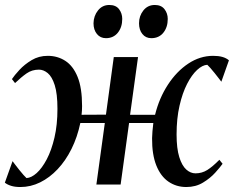

<svg xmlns="http://www.w3.org/2000/svg" viewBox="-30 -742 941 772"><path d="M52 10Q30 10 14.8 5.2Q-0.5 0.5 -10.5 -7.5L20.5 -94Q23.5 -90 31 -80Q38.5 -70 47.5 -58.8Q56.5 -47.5 64.5 -38.5Q72.5 -29.5 76.5 -26Q96 -27 117.5 -46.2Q139 -65.5 158 -101.5Q177 -137.5 189 -188.8Q201 -240 201 -304.5Q201 -365.5 190 -399.8Q179 -434 162 -448Q145 -462 126.5 -462Q98.5 -462 76.8 -446.8Q55 -431.5 30.5 -408L18 -424Q27.5 -438.5 48 -460.8Q68.5 -483 97.2 -500.2Q126 -517.5 162 -517.5Q201.5 -517.5 232.8 -497.2Q264 -477 282 -432.8Q300 -388.5 300 -315.5Q300 -307 299.5 -297.8Q299 -288.5 298 -280.5L396 -281L427.5 -512.5H525L493 -280.5H593.5Q610 -347.5 645 -401.2Q680 -455 727 -486.2Q774 -517.5 827 -517.5Q849 -517.5 864.5 -513Q880 -508.5 890.5 -499.5L860 -413.5Q856.5 -418 849 -427.8Q841.5 -437.5 832.5 -448.8Q823.5 -460 815.5 -469Q807.5 -478 803.5 -481.5Q784 -480.5 762.5 -460.8Q741 -441 722.2 -404.5Q703.5 -368 691.8 -316.8Q680 -265.5 680 -201.5Q680 -145 690.8 -110.5Q701.5 -76 718.8 -60.5Q736 -45 756 -45Q782 -45 803.5 -58.5Q825 -72 852 -99.5L865 -83.5Q855.5 -70 835.5 -47.8Q815.5 -25.5 786.2 -7.8Q757 10 719 10Q679 10 647.5 -11.5Q616 -33 598.5 -76.8Q581 -120.5 581.5 -186.5Q582 -199.5 583 -214.2Q584 -229 586.5 -247.5H489L455 0H357.5L391.5 -247.5H293Q281 -190.5 257.5 -143.2Q234 -96 201.8 -61.8Q169.5 -27.5 131.5 -8.8Q93.5 10 52 10ZM396 -588.5Q373.5 -588.5 359.8 -605.2Q346 -622 346 -648.5Q346.5 -678 364 -700Q381.5 -722 409.5 -722Q436 -722 448.8 -705Q461.5 -688 461.5 -666Q461.5 -632.5 443.8 -610.5Q426 -588.5 396 -588.5ZM578.5 -588.5Q556 -588.5 542.5 -605.2Q529 -622 529 -648.5Q529 -678 546.5 -700Q564 -722 592.5 -722Q618.5 -722 631.5 -705Q644.5 -688 644.5 -666Q644.5 -632.5 626.8 -610.5Q609 -588.5 578.5 -588.5Z"/></svg>

Font: Merriweather 120pt
Style: Italic
Weight: 400
Italic angle: -7.8°
Version: Version 2.101